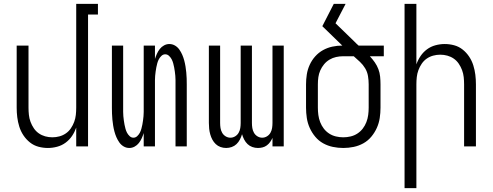

<svg xmlns="http://www.w3.org/2000/svg" viewBox="-20 -755 2540 990"><path d="M227 8Q202 8 178 1.5Q154 -5 134.5 -20.5Q115 -36 101 -57Q87 -78 79.5 -102Q72 -126 69 -150.5Q66 -175 66 -200V-520H127V-200Q127 -181 129 -162.5Q131 -144 137.5 -126.5Q144 -109 154.5 -93.5Q165 -78 180 -67.5Q195 -57 213 -52Q231 -47 250 -47Q269 -47 287 -52Q305 -57 320 -67.5Q335 -78 345.5 -93.5Q356 -109 362.5 -126.5Q369 -144 371 -162.5Q373 -181 373 -200V-735H485V-680H434V0H373V-97Q365 -74 351.5 -54Q338 -34 318.5 -19.5Q299 -5 275 1.5Q251 8 227 8Z M647 8Q631 8 617.5 0Q604 -8 595 -21Q586 -34 580 -48Q574 -62 570 -77Q566 -92 563.5 -107.5Q561 -123 559.5 -138.5Q558 -154 557.5 -169.5Q557 -185 557 -200V-520H615V-200Q615 -189 615 -178Q615 -167 616 -156Q617 -145 618.5 -134Q620 -123 622 -112.5Q624 -102 627 -91Q630 -80 635 -70.5Q640 -61 648.5 -53Q657 -45 668 -45Q679 -45 687.5 -53Q696 -61 701 -70.5Q706 -80 709 -91Q712 -102 714 -112.5Q716 -123 717.5 -134Q719 -145 720 -156Q721 -167 721 -178Q721 -189 721 -200V-520H779V-451Q783 -464 789 -477.5Q795 -491 804 -502.5Q813 -514 826 -521Q839 -528 853 -528Q869 -528 882.5 -520Q896 -512 905 -499Q914 -486 920 -472Q926 -458 930 -443Q934 -428 936.5 -412.5Q939 -397 940.5 -381.5Q942 -366 942.5 -350.5Q943 -335 943 -320V0H885V-320Q885 -331 885 -342Q885 -353 884 -364Q883 -375 881.5 -386Q880 -397 878 -407.5Q876 -418 873 -429Q870 -440 865 -449.5Q860 -459 851.5 -467Q843 -475 832 -475Q821 -475 812.5 -467Q804 -459 799 -449.5Q794 -440 791 -429Q788 -418 786 -407.5Q784 -397 782.5 -386Q781 -375 780 -364Q779 -353 779 -342Q779 -331 779 -320V0H721V-69Q717 -56 711 -42.5Q705 -29 696 -17.5Q687 -6 674 1Q661 8 647 8Z M1146 8Q1131 8 1117 3Q1103 -2 1092.5 -12Q1082 -22 1075 -35Q1068 -48 1064 -62.5Q1060 -77 1058.5 -91.5Q1057 -106 1057 -121V-520H1115V-121Q1115 -108 1117 -95Q1119 -82 1125.5 -70.5Q1132 -59 1143.5 -52Q1155 -45 1168 -45Q1181 -45 1192.5 -52Q1204 -59 1210.5 -70.5Q1217 -82 1219 -95Q1221 -108 1221 -121V-520H1279V-121Q1279 -108 1281 -95Q1283 -82 1289.5 -70.5Q1296 -59 1307.5 -52Q1319 -45 1332 -45Q1345 -45 1356.5 -52Q1368 -59 1374.5 -70.5Q1381 -82 1383 -95Q1385 -108 1385 -121V-520H1443V0H1385V-44Q1380 -33 1373 -23Q1366 -13 1356 -5.5Q1346 2 1334 5Q1322 8 1310 8Q1295 8 1281 3Q1267 -2 1256.5 -12Q1246 -22 1239 -35.5Q1232 -49 1228 -63Q1224 -49 1217 -35.5Q1210 -22 1199.5 -12Q1189 -2 1175 3Q1161 8 1146 8Z M1750 8Q1723 8 1696.5 2.5Q1670 -3 1646.5 -16Q1623 -29 1605.5 -50Q1588 -71 1577 -95.5Q1566 -120 1562 -146.5Q1558 -173 1558 -200V-320Q1558 -346 1562 -371.5Q1566 -397 1577 -421Q1588 -445 1605.5 -464.5Q1623 -484 1645.5 -496.5Q1668 -509 1693.5 -514.5Q1719 -520 1745 -520L1642 -620L1701 -735H1762L1710 -635L1808 -540Q1813 -535 1818 -530Q1823 -525 1829 -520H1959V-465H1887Q1901 -450 1912.5 -433.5Q1924 -417 1931 -398.5Q1938 -380 1940 -360Q1942 -340 1942 -320V-200Q1942 -173 1938 -146.5Q1934 -120 1923 -95.5Q1912 -71 1894.5 -50Q1877 -29 1853.5 -16Q1830 -3 1803.5 2.5Q1777 8 1750 8ZM1750 -47Q1769 -47 1788 -51.5Q1807 -56 1823 -66.5Q1839 -77 1850.5 -92Q1862 -107 1869 -125Q1876 -143 1878.5 -162Q1881 -181 1881 -200V-320Q1881 -341 1877.5 -362.5Q1874 -384 1863 -402.5Q1852 -421 1836 -436Q1820 -451 1804 -465H1750Q1731 -465 1713 -461Q1695 -457 1679 -447.5Q1663 -438 1651 -423.5Q1639 -409 1631.5 -392Q1624 -375 1621.5 -357Q1619 -339 1619 -320V-200Q1619 -181 1621.5 -162Q1624 -143 1631 -125Q1638 -107 1649.5 -92Q1661 -77 1677 -66.5Q1693 -56 1712 -51.5Q1731 -47 1750 -47Z M2066 215V-735H2127V-423Q2135 -446 2148.5 -466Q2162 -486 2181.5 -500.5Q2201 -515 2225 -521.5Q2249 -528 2273 -528Q2298 -528 2322 -521.5Q2346 -515 2365.5 -499.5Q2385 -484 2399 -463Q2413 -442 2420.5 -418Q2428 -394 2431 -369.5Q2434 -345 2434 -320V0H2373V-320Q2373 -339 2371 -357.5Q2369 -376 2362.5 -393.5Q2356 -411 2345.5 -426.5Q2335 -442 2320 -452.5Q2305 -463 2287 -468Q2269 -473 2250 -473Q2231 -473 2213 -468Q2195 -463 2180 -452.5Q2165 -442 2154.5 -426.5Q2144 -411 2137.5 -393.5Q2131 -376 2129 -357.5Q2127 -339 2127 -320V215Z"/></svg>

Font: Iosevka Fixed SS04 Light
Style: Regular
Weight: 300
Monospace: yes
Designer: Belleve Invis
Foundry: Belleve Invis
Version: Version 32.5.0